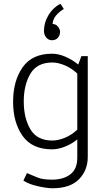

<svg xmlns="http://www.w3.org/2000/svg" viewBox="-20 -785 571 1026"><path d="M215 -620Q215 -665 239.5 -705Q264 -745 303 -765L321 -737Q296 -722 279.5 -702.5Q263 -683 261 -657Q280 -656 290.5 -642Q301 -628 301 -614Q301 -597 289.5 -583.5Q278 -570 258 -570Q239 -570 227 -584.5Q215 -599 215 -620ZM260 -451Q178 -451 142.5 -391Q107 -331 107 -243Q107 -154 142.5 -94Q178 -34 260 -34Q290 -34 326 -48.5Q362 -63 393 -92V-392Q362 -421 326 -436Q290 -451 260 -451ZM260 221Q231 221 182 210Q133 199 105 180L124 140Q154 153 181.5 164Q209 175 258 175Q319 175 356 146.5Q393 118 393 58V-40Q364 -16 327.5 -1.5Q291 13 258 13Q152 13 101 -58.5Q50 -130 50 -241Q50 -353 101 -425.5Q152 -498 258 -498Q293 -498 330.5 -481.5Q368 -465 398 -440L415 -485H449V53Q449 125 402 173Q355 221 260 221Z"/></svg>

Font: Palanquin ExtraLight
Style: Regular
Weight: 275
Designer: Pria Ravichandran
Version: Version 1.001